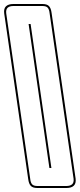

<svg xmlns="http://www.w3.org/2000/svg" viewBox="-24 -840 398 960"><path d="M163 100Q140 100 130 89.5Q120 79 117 55L-3 -773Q-6 -797 6 -808.5Q18 -820 43 -820H188Q211 -820 221 -809.5Q231 -799 234 -775L354 53Q357 77 345 88.5Q333 100 308 100ZM224 -774Q222 -793 214.5 -801.5Q207 -810 188 -810H43Q24 -810 14.5 -801.5Q5 -793 7 -774L127 54Q129 73 136.5 81.5Q144 90 163 90H308Q327 90 336.5 81.5Q346 73 344 54ZM129 -720 233 0H223L119 -720Z"/></svg>

Font: Bungee Outline
Style: Regular
Weight: 400
Designer: David Jonathan Ross
Foundry: David Jonathan Ross
Version: Version 1.000;PS 1.0;hotconv 1.0.72;makeotf.lib2.5.5900